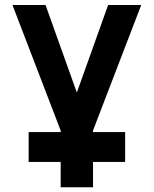

<svg xmlns="http://www.w3.org/2000/svg" viewBox="-20 -538 626 782"><path d="M96.7 121.6V0H489.7V121.6ZM229.5 0 30.8 -517.6H165.5L308.1 -118.7H277.8L420.4 -517.6H555.2L356.4 0ZM227.1 224.6V-46.9H358.9V224.6Z"/></svg>

Font: Cascadia Code PL
Style: Regular
Weight: 400
Monospace: yes
Designer: Aaron Bell
Foundry: Saja Typeworks
Version: Version 2102.003